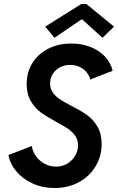

<svg xmlns="http://www.w3.org/2000/svg" viewBox="-20 -949 600 977"><path d="M22.9 -160.2 142.1 -206.1Q145.5 -178.2 163.1 -154.1Q180.7 -129.9 207.5 -115.5Q234.4 -101.1 265.1 -101.1Q295.9 -101.1 321.5 -116Q347.2 -130.9 362.1 -156Q377 -181.2 377 -210Q377 -237.8 362.5 -258.3Q348.1 -278.8 326.4 -293.5Q304.7 -308.1 266.6 -328.6Q218.3 -355 188.2 -376.7Q158.2 -398.4 137 -434.1Q115.7 -469.7 115.7 -521.5Q115.7 -582 145.3 -628.9Q174.8 -675.8 226.6 -701.7Q278.3 -727.5 342.8 -727.5Q397.5 -727.5 442.4 -709.2Q487.3 -690.9 515.9 -659.2Q544.4 -627.4 553.2 -588.9L439.5 -544.4Q435.1 -563 421.6 -580.1Q408.2 -597.2 386.5 -607.9Q364.7 -618.7 337.4 -618.7Q308.1 -618.7 284.7 -606.2Q261.2 -593.8 248 -572.3Q234.9 -550.8 234.9 -524.4Q234.9 -497.1 249.3 -477.3Q263.7 -457.5 284.7 -443.8Q305.7 -430.2 343.8 -410.2Q392.6 -385.3 423.1 -363.5Q453.6 -341.8 475.3 -305.7Q497.1 -269.5 497.1 -216.3Q497.1 -152.8 465.8 -101.6Q434.6 -50.3 379.9 -21.2Q325.2 7.8 257.8 7.8Q196.8 7.8 146 -15.4Q95.2 -38.6 63 -77.1Q30.8 -115.7 22.9 -160.2ZM210 -813.5 393.6 -928.7H419.4L560.1 -813.5L501.5 -756.8L398.9 -849.6H393.6L257.3 -756.8Z"/></svg>

Font: Reddit Sans Vanilla SemiBold
Style: Italic
Weight: 600
Italic angle: -11.25°
Designer: Stephen Hutchings
Version: Version 1.013